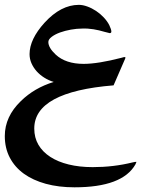

<svg xmlns="http://www.w3.org/2000/svg" viewBox="-20 -509 642 799"><path d="M543.5 175.3Q489.3 270.5 290 270.5Q224.1 270.5 170.7 255.9Q117.2 241.2 79.3 213.9Q41.5 186.5 20.8 147Q0 107.4 0 57.1Q0 -23.9 66.9 -88.4Q122.6 -143.1 203.6 -168Q182.6 -174.3 164.3 -185.8Q146 -197.3 132.3 -212.6Q118.7 -228 110.8 -246.1Q103 -264.2 103 -283.7Q103 -345.7 165.5 -414.6Q233.4 -488.8 308.1 -488.8Q324.7 -488.8 343.5 -481.9Q362.3 -475.1 379.9 -463.4Q397.5 -451.7 411.9 -436.3Q426.3 -420.9 434.6 -404.8Q443.4 -386.2 443.4 -377.9Q443.4 -371.1 436.5 -371.1Q435.5 -371.1 415 -376.5Q392.6 -383.3 369.1 -387.2Q345.7 -391.1 321.3 -390.1Q299.8 -390.1 275.1 -385.7Q250.5 -381.3 229.7 -373.8Q209 -366.2 195.1 -355.7Q181.2 -345.2 181.2 -334Q181.2 -310.5 211.9 -281.7Q253.4 -243.2 328.1 -243.2Q387.7 -243.2 485.8 -268.6Q496.6 -272 499 -271.5Q502 -271.5 502 -269.5Q502 -266.6 498 -258.3L452.6 -153.8Q122.6 -127 122.6 25.9Q122.6 64 139.9 93.5Q157.2 123 189.2 143.8Q221.2 164.6 265.9 175.5Q310.5 186.5 365.7 186.5Q452.1 186.5 531.2 167Q537.1 165.5 541 165Q544.9 164.6 546.4 164.6H547.9Q547.4 167 543.5 175.3Z"/></svg>

Font: XB Kayhan
Style: Bold
Weight: 700
Designer: Behnam
Foundry: Irmug
Version: Version 7.300 2009